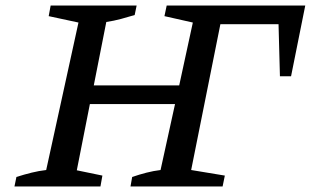

<svg xmlns="http://www.w3.org/2000/svg" viewBox="-20 -670 1147 690"><path d="M32 0 39 -34Q67 -43 93.5 -49.5Q120 -56 146 -59L262 -589L155 -612L162 -650H471L464 -616Q441 -609 415 -602Q389 -595 362 -591L317 -363H624L673 -589L571 -612L579 -650H1077L1026 -396H986L981 -583H772L667 -59L788 -39L780 0H449L455 -34Q481 -43 506.5 -49.5Q532 -56 557 -59L609 -296H303L256 -58L348 -39L341 0Z"/></svg>

Font: Piazzolla Medium
Style: Italic
Weight: 500
Italic angle: -11.3°
Designer: Juan Pablo del Peral
Foundry: Huerta Tipografica
Version: Version 1.330